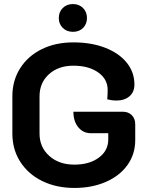

<svg xmlns="http://www.w3.org/2000/svg" viewBox="-20 -918 727 947"><path d="M41 -259V-443Q41 -521 79.5 -581.5Q118 -642 186 -675.5Q254 -709 342 -709Q430 -709 498.5 -682.5Q567 -656 605 -609Q643 -562 643 -501Q643 -464 618.5 -443Q594 -422 553 -422Q533 -422 509 -428Q511 -452 511 -475Q511 -528 464 -561Q417 -594 342 -594Q268 -594 221.5 -552Q175 -510 175 -443V-259Q175 -192 223 -149Q271 -106 347 -106Q421 -106 467.5 -140.5Q514 -175 514 -230V-261H428Q390 -261 366 -290.5Q342 -320 342 -367H585Q613 -367 630 -350Q647 -333 647 -305V-227Q647 -158 609 -104.5Q571 -51 502.5 -21Q434 9 347 9Q258 9 188.5 -25Q119 -59 80 -120Q41 -181 41 -259ZM270 -829Q270 -859 289.5 -878.5Q309 -898 340 -898Q370 -898 389.5 -878.5Q409 -859 409 -829Q409 -800 390 -780.5Q371 -761 340 -761Q309 -761 289.5 -780.5Q270 -800 270 -829Z"/></svg>

Font: K2D
Style: Bold
Weight: 700
Designer: Katatrad Aksorn Co.,Ltd.
Foundry: Cadson Demak Co.,Ltd.
Version: Version 1.000; ttfautohint (v1.6)